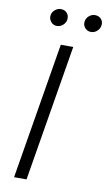

<svg xmlns="http://www.w3.org/2000/svg" viewBox="-100 -960 564 1008"><g transform="rotate(10 182.5 -456.0)"><path d="M238.3 -727.3 117.5 0H51.1L171.9 -727.3ZM315.3 -821Q296.2 -821 283.4 -835.9Q270.6 -850.9 274.1 -871.1Q277.3 -888.8 291.5 -900.4Q305.8 -911.9 322.1 -911.9Q343.4 -911.9 355.8 -897.4Q368.3 -882.8 364.3 -861.9Q361.5 -845.5 347.8 -833.3Q334.2 -821 315.3 -821ZM133.5 -821Q114.3 -821 101.9 -836.3Q89.5 -851.6 92.3 -871.1Q95.2 -888.8 109.6 -900.4Q123.9 -911.9 140.3 -911.9Q161.6 -911.9 173.7 -897.5Q185.7 -883.2 182.5 -861.9Q180 -845.9 166.2 -833.5Q152.3 -821 133.5 -821Z"/></g></svg>

Font: Inter Light  BETA
Style: Italic
Weight: 300
Italic angle: 9.39999°
Designer: Rasmus Andersson
Foundry: rsms
Version: Version 3.011;git-f93a4a705